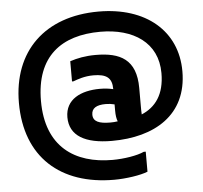

<svg xmlns="http://www.w3.org/2000/svg" viewBox="-60 -801 1099 1041"><g transform="rotate(-5 490.0 -280.0)"><path d="M485 -320C381 -320 296 -279 296 -182C296 -80 381 -33 526 -33C757 -33 939 -137 939 -376C939 -596 771 -738 514 -738C221 -738 41 -563 41 -282C41 13 227 178 520 178C584 178 665 166 703 150V41H692C656 58 583 70 520 70C315 70 161 -32 161 -282C161 -526 303 -628 514 -628C694 -628 825 -542 825 -376C825 -259 775 -194 699 -162C698 -177 698 -194 698 -207V-306C698 -462 611 -505 478 -505C422 -505 377 -496 338 -483V-373H346C370 -382 408 -396 456 -396C528 -396 557 -373 557 -313V-312C535 -317 513 -320 485 -320ZM432 -184C432 -219 459 -235 509 -235C526 -235 541 -233 557 -229V-195C557 -170 560 -150 566 -136C553 -134 540 -133 526 -133C465 -133 432 -146 432 -184Z"/></g></svg>

Font: Kufam Arabic Latin Roman Bold
Style: Regular
Weight: 700
Designer: Wael Morcos & Artur Schmal
Version: Version 1.200;PS 001.200;hotconv 1.0.88;makeotf.lib2.5.64775